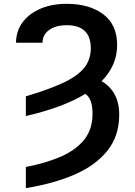

<svg xmlns="http://www.w3.org/2000/svg" viewBox="-20 -757 697 990"><path d="M113.3 -158.7V-260.3Q231.9 -295.4 305.9 -330.1Q379.9 -364.7 414.1 -407.2Q448.2 -449.7 448.2 -508.3Q447.8 -627 324.2 -627Q266.6 -627 232.9 -602.1Q199.2 -577.1 199.2 -536.6H62.5Q63 -596.7 96.4 -641.8Q129.9 -687 188.7 -712.2Q247.6 -737.3 324.2 -737.3Q440.4 -737.3 512.2 -683.6Q584 -629.9 584 -524.9Q584 -419.4 503.9 -338.4Q546.9 -314 570.8 -270.8Q594.7 -227.5 594.7 -165.5Q594.7 -55.7 533.4 20.5Q472.2 96.7 363.5 143.6Q254.9 190.4 113.3 212.9V104Q221.7 83 298.6 48.3Q375.5 13.7 416.5 -39.8Q457.5 -93.3 457 -170.9Q457.5 -248.5 419.9 -272.9Q305.7 -203.1 113.3 -158.7Z"/></svg>

Font: Inter Semi Bold
Style: Regular
Weight: 600
Designer: Rasmus Andersson
Foundry: rsms
Version: Version 4.000;git-e0f93cc